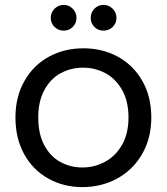

<svg xmlns="http://www.w3.org/2000/svg" viewBox="-20 -754 680 783"><path d="M316 9Q239 9 176.5 -26Q114 -61 78.5 -125.5Q43 -190 43 -275Q43 -359 79.5 -423.5Q116 -488 179 -522.5Q242 -557 320 -557Q398 -557 461 -522.5Q524 -488 560.5 -424Q597 -360 597 -275Q597 -190 559.5 -125.5Q522 -61 458 -26Q394 9 316 9ZM316 -71Q365 -71 408 -94Q451 -117 477.5 -163Q504 -209 504 -275Q504 -341 478 -387Q452 -433 410 -455.5Q368 -478 319 -478Q269 -478 227.5 -455.5Q186 -433 161 -387Q136 -341 136 -275Q136 -208 160.5 -162Q185 -116 226 -93.5Q267 -71 316 -71ZM240 -629Q218 -629 202.5 -644Q187 -659 187 -681Q187 -703 202.5 -718.5Q218 -734 240 -734Q261 -734 276.5 -718.5Q292 -703 292 -681Q292 -659 276.5 -644Q261 -629 240 -629ZM402 -629Q380 -629 365 -644Q350 -659 350 -681Q350 -703 365 -718.5Q380 -734 402 -734Q424 -734 439.5 -718.5Q455 -703 455 -681Q455 -659 439.5 -644Q424 -629 402 -629Z"/></svg>

Font: DVN-Poppins
Style: Regular
Weight: 400
Designer: Ninad Kale (Devanagari), Jonny Pinhorn (Latin)
Foundry: Indian Type Foundry
Version: 4.004